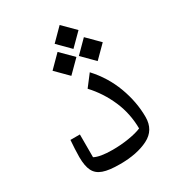

<svg xmlns="http://www.w3.org/2000/svg" viewBox="-193 -902 936 1031"><g transform="rotate(-30 275.0 -386.0)"><path d="M264.2 -716.3 337.9 -642.1 412.1 -716.3 337.9 -790.5ZM182.1 -596.7 255.9 -522.5 330.1 -596.7 255.9 -670.9ZM344.2 -594.7 418 -520.5 492.2 -594.7 418 -668.9ZM296.9 -418.9C337.4 -375.5 369.6 -325.7 393.6 -270.5C417.5 -215.3 429.2 -157.2 429.7 -96.2C409.7 -87.4 382.8 -80.6 349.6 -75.2C316.4 -69.8 283.2 -67.4 250 -67.4C198.2 -67.4 161.1 -73.7 138.2 -85.9V-227.1H79.6C78.1 -211.9 77.1 -194.3 76.2 -173.8C75.2 -152.8 74.7 -136.2 74.7 -123.5C74.7 -85.9 80.1 -57.1 90.3 -37.1C110.8 3.4 155.8 19 246.1 19C316.9 19 375 7.3 421.4 -16.1C467.8 -39.6 490.7 -78.1 490.7 -132.3C490.7 -194.3 479 -257.3 455.6 -320.3C432.1 -383.3 397.5 -439.5 351.1 -489.7Z"/></g></svg>

Font: SG Kara Light
Style: Regular
Weight: 400
Designer: Damoon Khanjanzadeh
Version: Version 1.000